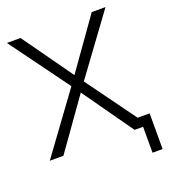

<svg xmlns="http://www.w3.org/2000/svg" viewBox="-156 -831 970 1101"><g transform="rotate(-20 329.5 -280.5)"><path d="M14.6 0 277.3 -359.4 14.6 -718.8H97.7L315.4 -413.1L532.2 -718.8H616.2L353.5 -360.4L572.3 -59.6H645.5V158.2H584V0H532.2L315.4 -306.6L97.7 0Z"/></g></svg>

Font: Min Sans Light
Style: Regular
Weight: 300
Designer: Jinseong-Kim, NotoSansCJK, Nunito
Foundry: Jinseong-Kim
Version: Version 1.400;Glyphs 3.1.2 (3151)